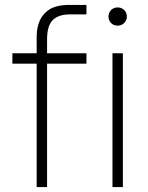

<svg xmlns="http://www.w3.org/2000/svg" viewBox="-20 -755 596 775"><path d="M128 -601V-609Q128.5 -629 131.8 -644.8Q135 -660.5 141.8 -674.5Q148.5 -688.5 160 -701Q171 -712.5 184.2 -719.8Q197.5 -727 213.2 -730.5Q229 -734 248.5 -735H259H329V-697H264Q215.5 -697 192.8 -673.8Q170 -650.5 170 -597V0H128ZM30 -498V-540H329V-498ZM434 0V-540H476V0ZM455 -651.5Q444.5 -651.5 436 -656.2Q427.5 -661 422.8 -669.5Q418 -678 418 -688Q418 -698.5 422.8 -707Q427.5 -715.5 436 -720.2Q444.5 -725 455 -725Q465 -725 473.5 -720.2Q482 -715.5 487 -707Q492 -698.5 492 -688Q492 -678 487 -669.5Q482 -661 473.5 -656.2Q465 -651.5 455 -651.5Z"/></svg>

Font: Hauora
Style: Regular
Weight: 400
Designer: Wayne Shih
Foundry: WCYS
Version: Version 1.001